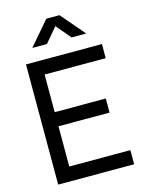

<svg xmlns="http://www.w3.org/2000/svg" viewBox="-137 -1028 849 1111"><g transform="rotate(-15 287.5 -472.5)"><path d="M291.5 -890 365.5 -802.5H453L331 -945H252L130 -802.5H217.5ZM525 0V-84.5H159V-325.5H465V-410H159V-635.5H525V-720H70V0Z"/></g></svg>

Font: Hauora Medium
Style: Regular
Weight: 500
Designer: Wayne Shih
Foundry: WCYS
Version: Version 1.001;hotconv 1.0.109;makeotfexe 2.5.65596